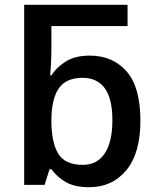

<svg xmlns="http://www.w3.org/2000/svg" viewBox="-20 -780 663 810"><path d="M356 9.8Q293.9 9.8 256.3 -12.7Q218.8 -35.2 197.3 -65.9H189L168 0H82V-759.8H518.1V-669.9H196.8V-571.8Q196.8 -538.6 194.8 -506.3Q192.9 -474.1 191.9 -461.9H196.8Q218.8 -496.6 258.1 -521Q297.4 -545.4 358.9 -545.4Q455.1 -545.4 513.7 -479.2Q572.3 -413.1 572.3 -271Q572.3 -133.3 512.9 -61.8Q453.6 9.8 356 9.8ZM329.6 -84.5Q389.6 -84.5 421.9 -132.8Q454.1 -181.2 454.1 -272.5Q454.1 -364.3 421.9 -408Q389.6 -451.7 328.6 -451.7Q259.3 -451.7 228.5 -408Q197.8 -364.3 196.8 -275.4V-270.5Q196.8 -180.2 225.3 -132.3Q253.9 -84.5 329.6 -84.5Z"/></svg>

Font: Open Sans SemiBold
Style: Regular
Weight: 600
Designer: Monotype Design Team
Foundry: Monotype Imaging Inc.
Version: Version 3.003; ttfautohint (v1.8.4)